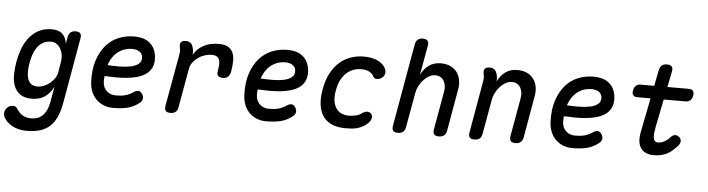

<svg xmlns="http://www.w3.org/2000/svg" viewBox="-72 -996 5527 1499"><g transform="rotate(5 2691.0 -246.5)"><path d="M356 -115Q342 -87 324.5 -66.5Q307 -46 286 -32.5Q265 -19 240 -12.5Q215 -6 188 -6Q128 -6 94.5 -31Q61 -56 46.5 -95.5Q32 -135 33 -184Q34 -233 42 -279Q50 -327 67 -376.5Q84 -426 114 -467Q144 -508 189 -534Q234 -560 297 -560Q351 -560 380 -532.5Q409 -505 415 -457L424 -508Q429 -535 443.5 -547.5Q458 -560 484 -560Q510 -560 520 -547.5Q530 -535 525 -508L436 0Q425 64 405 110.5Q385 157 353.5 187.5Q322 218 276.5 232.5Q231 247 166 247Q133 247 105.5 240Q78 233 56 221Q34 209 17.5 193.5Q1 178 -9 160Q-15 151 -17 139.5Q-19 128 -17 118Q-16 107 -10.5 97Q-5 87 3.5 79Q12 71 23 66.5Q34 62 47 62Q58 62 66 66Q74 70 79 79Q88 91 97.5 103.5Q107 116 120.5 125.5Q134 135 153 141Q172 147 198 147Q223 147 245 139Q267 131 285 113.5Q303 96 316 68.5Q329 41 336 0ZM223 -105Q249 -105 274.5 -115.5Q300 -126 321 -143.5Q342 -161 356.5 -183Q371 -205 375 -228L390 -316Q394 -339 390.5 -365Q387 -391 375.5 -412.5Q364 -434 345 -448.5Q326 -463 300 -463Q260 -463 233 -446Q206 -429 188.5 -403Q171 -377 161 -345.5Q151 -314 146 -284Q140 -253 139 -221.5Q138 -190 145 -164Q152 -138 170.5 -121.5Q189 -105 223 -105Z M1040 -121Q1055 -100 1051.5 -80Q1048 -60 1028 -46Q984 -12 935.5 -1Q887 10 825 10Q785 10 751.5 -3.5Q718 -17 693 -42Q668 -67 654 -101.5Q640 -136 638 -178Q634 -277 658 -348.5Q682 -420 724 -467.5Q766 -515 822.5 -537.5Q879 -560 941 -560Q1024 -560 1068 -520.5Q1112 -481 1118 -411Q1121 -364 1105.5 -331.5Q1090 -299 1061 -279Q1032 -259 993.5 -248Q955 -237 911.5 -233Q868 -229 823.5 -229.5Q779 -230 738 -232Q737 -221 736.5 -209.5Q736 -198 736 -186Q737 -163 745.5 -145Q754 -127 767.5 -114.5Q781 -102 799.5 -95.5Q818 -89 838 -89Q861 -89 879 -91Q897 -93 913 -97.5Q929 -102 944 -109Q959 -116 974 -126Q994 -140 1011 -139.5Q1028 -139 1040 -121ZM754 -319Q801 -316 849 -316.5Q897 -317 935.5 -325Q974 -333 997 -352Q1020 -371 1017 -405Q1016 -419 1009 -429.5Q1002 -440 992 -447Q982 -454 967 -458Q952 -462 934 -462Q909 -462 882.5 -454.5Q856 -447 831.5 -430Q807 -413 787 -385.5Q767 -358 754 -319Z M1275 10Q1249 10 1238.5 -2.5Q1228 -15 1232 -42L1306 -454Q1309 -468 1308 -481.5Q1307 -495 1304 -509Q1299 -535 1309.5 -547.5Q1320 -560 1346 -560Q1372 -560 1385.5 -547.5Q1399 -535 1405 -509Q1409 -496 1409.5 -482Q1410 -468 1408 -455Q1434 -504 1484.5 -532Q1535 -560 1607 -560Q1652 -560 1678 -544.5Q1704 -529 1716 -502Q1728 -475 1728 -439Q1728 -403 1721 -362L1719 -350Q1713 -324 1698.5 -311Q1684 -298 1658 -298Q1632 -298 1621 -311Q1610 -324 1616 -349L1617 -360Q1621 -381 1622 -401Q1623 -421 1617 -436.5Q1611 -452 1597 -461Q1583 -470 1557 -470Q1532 -470 1504.5 -461.5Q1477 -453 1453.5 -437Q1430 -421 1412 -397.5Q1394 -374 1389 -345L1335 -42Q1330 -15 1315.5 -2.5Q1301 10 1275 10Z M2240 -121Q2255 -100 2251.5 -80Q2248 -60 2228 -46Q2184 -12 2135.5 -1Q2087 10 2025 10Q1985 10 1951.5 -3.5Q1918 -17 1893 -42Q1868 -67 1854 -101.5Q1840 -136 1838 -178Q1834 -277 1858 -348.5Q1882 -420 1924 -467.5Q1966 -515 2022.5 -537.5Q2079 -560 2141 -560Q2224 -560 2268 -520.5Q2312 -481 2318 -411Q2321 -364 2305.5 -331.5Q2290 -299 2261 -279Q2232 -259 2193.5 -248Q2155 -237 2111.5 -233Q2068 -229 2023.5 -229.5Q1979 -230 1938 -232Q1937 -221 1936.5 -209.5Q1936 -198 1936 -186Q1937 -163 1945.5 -145Q1954 -127 1967.5 -114.5Q1981 -102 1999.5 -95.5Q2018 -89 2038 -89Q2061 -89 2079 -91Q2097 -93 2113 -97.5Q2129 -102 2144 -109Q2159 -116 2174 -126Q2194 -140 2211 -139.5Q2228 -139 2240 -121ZM1954 -319Q2001 -316 2049 -316.5Q2097 -317 2135.5 -325Q2174 -333 2197 -352Q2220 -371 2217 -405Q2216 -419 2209 -429.5Q2202 -440 2192 -447Q2182 -454 2167 -458Q2152 -462 2134 -462Q2109 -462 2082.5 -454.5Q2056 -447 2031.5 -430Q2007 -413 1987 -385.5Q1967 -358 1954 -319Z M2443 -275Q2456 -351 2485 -405Q2514 -459 2554 -493.5Q2594 -528 2642.5 -544Q2691 -560 2741 -560Q2781 -560 2810.5 -553Q2840 -546 2861.5 -533.5Q2883 -521 2896.5 -506Q2910 -491 2916 -475Q2924 -450 2915.5 -431Q2907 -412 2887 -402Q2868 -392 2851 -395Q2834 -398 2828 -413Q2819 -432 2795.5 -446Q2772 -460 2731 -460Q2698 -460 2668 -449Q2638 -438 2614 -415.5Q2590 -393 2572.5 -359Q2555 -325 2547 -278Q2538 -231 2543.5 -195.5Q2549 -160 2565.5 -136.5Q2582 -113 2607.5 -101.5Q2633 -90 2664 -90Q2690 -90 2718.5 -96.5Q2747 -103 2766 -118Q2782 -131 2801.5 -133Q2821 -135 2836 -121Q2842 -115 2844.5 -106.5Q2847 -98 2845.5 -88Q2844 -78 2838 -67Q2832 -56 2820 -45Q2802 -27 2781 -16Q2760 -5 2738 1Q2716 7 2692.5 8.5Q2669 10 2645 10Q2589 10 2546 -7Q2503 -24 2476 -58.5Q2449 -93 2439.5 -147Q2430 -201 2443 -275Z M3167 -316 3118 -42Q3114 -15 3099 -2.5Q3084 10 3057 10Q3031 10 3020.5 -2.5Q3010 -15 3015 -42L3129 -689Q3134 -715 3149 -727.5Q3164 -740 3189 -740Q3214 -740 3225 -727.5Q3236 -715 3232 -689L3190 -455Q3213 -504 3252 -532Q3291 -560 3345 -560Q3387 -560 3418.5 -546Q3450 -532 3470 -506.5Q3490 -481 3497.5 -445.5Q3505 -410 3497 -367L3440 -42Q3435 -15 3420 -2.5Q3405 10 3379 10Q3352 10 3342 -2.5Q3332 -15 3336 -42L3389 -340Q3394 -364 3391 -386Q3388 -408 3378.5 -425Q3369 -442 3352.5 -452.5Q3336 -463 3310 -463Q3284 -463 3259.5 -448.5Q3235 -434 3216 -412.5Q3197 -391 3184 -365Q3171 -339 3167 -316Z M3727 -560Q3753 -560 3767 -547.5Q3781 -535 3787 -509Q3791 -496 3791.5 -482Q3792 -468 3790 -455Q3813 -504 3852 -532Q3891 -560 3945 -560Q3987 -560 4018.5 -546Q4050 -532 4070 -506.5Q4090 -481 4097.5 -445.5Q4105 -410 4097 -367L4040 -42Q4035 -15 4020 -2.5Q4005 10 3979 10Q3952 10 3942 -2.5Q3932 -15 3936 -42L3989 -340Q3994 -364 3991 -386Q3988 -408 3978.5 -425Q3969 -442 3952.5 -452.5Q3936 -463 3910 -463Q3884 -463 3859.5 -448.5Q3835 -434 3816 -412.5Q3797 -391 3784 -365Q3771 -339 3767 -316L3718 -42Q3714 -15 3699 -2.5Q3684 10 3657 10Q3631 10 3620.5 -2.5Q3610 -15 3615 -42L3687 -454Q3690 -468 3689 -481.5Q3688 -495 3685 -509Q3680 -535 3690.5 -547.5Q3701 -560 3727 -560Z M4640 -121Q4655 -100 4651.5 -80Q4648 -60 4628 -46Q4584 -12 4535.5 -1Q4487 10 4425 10Q4385 10 4351.5 -3.5Q4318 -17 4293 -42Q4268 -67 4254 -101.5Q4240 -136 4238 -178Q4234 -277 4258 -348.5Q4282 -420 4324 -467.5Q4366 -515 4422.5 -537.5Q4479 -560 4541 -560Q4624 -560 4668 -520.5Q4712 -481 4718 -411Q4721 -364 4705.5 -331.5Q4690 -299 4661 -279Q4632 -259 4593.5 -248Q4555 -237 4511.5 -233Q4468 -229 4423.5 -229.5Q4379 -230 4338 -232Q4337 -221 4336.5 -209.5Q4336 -198 4336 -186Q4337 -163 4345.5 -145Q4354 -127 4367.5 -114.5Q4381 -102 4399.5 -95.5Q4418 -89 4438 -89Q4461 -89 4479 -91Q4497 -93 4513 -97.5Q4529 -102 4544 -109Q4559 -116 4574 -126Q4594 -140 4611 -139.5Q4628 -139 4640 -121ZM4354 -319Q4401 -316 4449 -316.5Q4497 -317 4535.5 -325Q4574 -333 4597 -352Q4620 -371 4617 -405Q4616 -419 4609 -429.5Q4602 -440 4592 -447Q4582 -454 4567 -458Q4552 -462 4534 -462Q4509 -462 4482.5 -454.5Q4456 -447 4431.5 -430Q4407 -413 4387 -385.5Q4367 -358 4354 -319Z M5291 -530Q5315 -530 5324.5 -516.5Q5334 -503 5329.5 -480Q5325 -457 5311.5 -443.5Q5298 -430 5274 -430H5103L5060 -217Q5054 -185 5051.5 -161.5Q5049 -138 5052.5 -122.5Q5056 -107 5064 -99.5Q5072 -92 5087 -92Q5113 -92 5137.5 -105.5Q5162 -119 5183 -143Q5200 -161 5217.5 -161Q5235 -161 5248 -149Q5263 -137 5263.5 -119Q5264 -101 5249 -83Q5228 -59 5207.5 -41Q5187 -23 5164.5 -12Q5142 -1 5117 4.5Q5092 10 5064 10Q5026 10 5000 -2.5Q4974 -15 4959.5 -37.5Q4945 -60 4942 -92Q4939 -124 4947 -163L5000 -430H4896Q4873 -430 4863 -443.5Q4853 -457 4858 -480Q4862 -503 4876 -516.5Q4890 -530 4914 -530H5020L5044 -653Q5050 -680 5064.5 -692.5Q5079 -705 5105 -705Q5131 -705 5142 -692.5Q5153 -680 5148 -653L5123 -530Z"/></g></svg>

Font: Maple Mono NL Medium
Style: Italic
Weight: 500
Italic angle: -10°
Monospace: yes
Designer: subframe7536
Version: Version 7.000